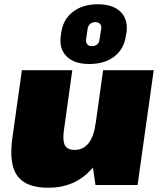

<svg xmlns="http://www.w3.org/2000/svg" viewBox="-20 -870 756 903"><path d="M280 -253Q274 -206 286 -185.5Q298 -165 331 -165Q372 -165 397 -197Q422 -229 430 -292L516 -377L508 -319Q486 -158 408.5 -72.5Q331 13 207 13Q102 13 61.5 -43Q21 -99 38 -220L83 -540H320ZM627 0H429L409 -139L465 -540H703ZM400 -569Q329 -569 293 -605Q257 -641 266 -702L268 -717Q277 -779 323 -814.5Q369 -850 440 -850Q511 -850 547 -814.5Q583 -779 575 -717L572 -702Q564 -640 518 -604.5Q472 -569 400 -569ZM412 -653Q428 -653 437.5 -661.5Q447 -670 448 -685L456 -734Q458 -749 450.5 -757.5Q443 -766 428 -766Q414 -766 404 -757.5Q394 -749 392 -734L385 -685Q383 -670 390.5 -661.5Q398 -653 412 -653Z"/></svg>

Font: Pathway Extreme SemiCondensed Black
Style: Italic
Weight: 900
Width: 4
Italic angle: -8°
Version: Version 1.001;gftools[0.9.26]